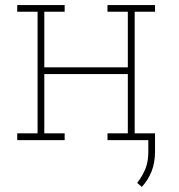

<svg xmlns="http://www.w3.org/2000/svg" viewBox="-20 -548 700 751"><path d="M47.4 0V-26.4H127V-502H47.4V-528.3H232.9V-502H153.3V-284.7H480V-502H400.4V-528.3H480H506.8H586.4V-502H506.8V-26.4H586.4V0H400.4V-26.4H480V-258.3H153.3V-26.4H232.9V0ZM534.7 183.1 516.6 167.5Q539.1 137.7 549.6 110.1Q560.1 82.5 560.1 46.4V-19H586.4V45.4Q586.4 88.4 572.8 122.6Q559.1 156.7 534.7 183.1Z"/></svg>

Font: Roboto Slab LO Thin
Style: Regular
Weight: 250
Designer: Google
Version: Version 2.00;September 28, 2018;FontCreator 11.5.0.2427 64-b